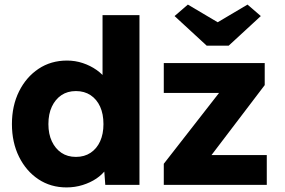

<svg xmlns="http://www.w3.org/2000/svg" viewBox="-20 -806 1244 837"><path d="M32 -265Q32 -345 63 -407.5Q94 -470 148 -506Q202 -542 272 -542Q308 -542 341 -531Q374 -520 401 -501Q428 -482 445 -457.5Q462 -433 465 -407L427 -398V-740H588V0H439L430 -121L462 -116Q459 -91 442.5 -68Q426 -45 400 -27.5Q374 -10 340.5 0.5Q307 11 270 11Q201 11 147.5 -24.5Q94 -60 63 -122.5Q32 -185 32 -265ZM431 -265Q431 -309 416.5 -341Q402 -373 375 -391Q348 -409 311 -409Q274 -409 247.5 -391Q221 -373 206 -341Q191 -309 191 -265Q191 -222 206 -190Q221 -158 247.5 -140Q274 -122 311 -122Q348 -122 375 -140Q402 -158 416.5 -190Q431 -222 431 -265ZM694 0V-92L935 -401H694V-531H1134V-435L902 -130H1143V0ZM881 -607 741 -736 799 -786 929 -709 1059 -786 1117 -736 977 -607Z"/></svg>

Font: Our Lexend
Style: Bold
Weight: 700
Designer: Bonnie Shaver-Troup, Thomas Jockin
Foundry: Lexend
Version: Version 1.007